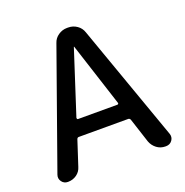

<svg xmlns="http://www.w3.org/2000/svg" viewBox="-130 -848 931 967"><g transform="rotate(-20 335.5 -365.0)"><path d="M332 -628.9 221.7 -288.1Q221.7 -285.2 223.1 -282.7Q224.6 -280.3 227.5 -280.3H438.5Q441.4 -280.3 443.4 -282.7Q445.3 -285.2 444.3 -288.1L334 -628.9Q334 -629.9 333 -629.9Q332 -629.9 332 -628.9ZM72.3 0Q50.8 0 39.1 -16.6Q27.3 -33.2 34.2 -52.7L255.9 -676.8Q263.7 -701.2 285.2 -715.8Q306.6 -730.5 332 -730.5H337.9Q364.3 -730.5 385.3 -715.8Q406.2 -701.2 414.1 -676.8L635.7 -52.7Q642.6 -33.2 630.9 -16.6Q619.1 0 597.7 0H593.8Q568.4 0 548.3 -15.1Q528.3 -30.3 519.5 -53.7L476.6 -185.5Q473.6 -193.4 465.8 -194.3H200.2Q192.4 -194.3 189.5 -185.5L146.5 -53.7Q139.6 -29.3 119.1 -14.6Q98.6 0 72.3 0Z"/></g></svg>

Font: Rounded Mgen+ 2p medium
Style: Regular
Weight: 500
Designer: [Source Han Sans]
Ryoko NISHIZUKA  (kana & ideographs); Paul D. Hunt (Latin, Greek & Cyrillic); Wenlong ZHANG  (bopomofo
Version: Version 1.059.20150602